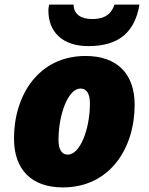

<svg xmlns="http://www.w3.org/2000/svg" viewBox="-20 -807 648 837"><path d="M365 -606C501 -606 568 -669 588 -787H479C462 -735 423 -724 381 -724C333 -724 301 -745 301 -787H195C193 -783 191 -772 191 -761C191 -667 253 -606 365 -606ZM254 10C459 10 567 -161 567 -350C567 -486 490 -563 353 -563C148 -563 41 -392 41 -203C41 -67 118 10 254 10ZM275 -133C250 -133 235 -154 235 -197C235 -306 276 -421 331 -421C357 -421 372 -399 372 -356C372 -248 331 -133 275 -133Z"/></svg>

Font: Noto Sans UI Black
Style: Italic
Weight: 900
Italic angle: -372°
Designer: Monotype Design Team
Foundry: Monotype Imaging Inc.
Version: Version 1.901